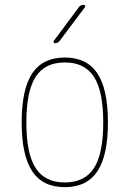

<svg xmlns="http://www.w3.org/2000/svg" viewBox="-20 -770 540 800"><path d="M371.6 -449.7Q333 -509.8 250 -509.8Q167 -509.8 128.4 -449.7Q89.8 -389.6 89.8 -259.8Q89.8 -129.9 128.4 -69.8Q167 -9.8 250 -9.8Q333 -9.8 371.6 -69.8Q410.2 -129.9 410.2 -259.8Q410.2 -389.6 371.6 -449.7ZM385.7 -56.2Q341.8 9.8 250 9.8Q158.2 9.8 114.3 -56.2Q70.3 -122.1 70.3 -260.3Q70.3 -398.4 114.3 -464.4Q158.2 -530.3 250 -530.3Q341.8 -530.3 385.7 -464.4Q429.7 -398.4 429.7 -260.3Q429.7 -122.1 385.7 -56.2ZM209 -589.8Q205.1 -589.8 203.6 -593.3Q202.1 -596.7 204.1 -599.6L308.6 -740.2Q316.4 -750 329.1 -750Q333 -750 334.5 -746.6Q335.9 -743.2 334 -740.2L228.5 -599.6Q220.7 -589.8 209 -589.8Z"/></svg>

Font: Rounded-X Mgen+ 1m thin
Style: Regular
Weight: 100
Designer: [Source Han Sans]
Ryoko NISHIZUKA  (kana & ideographs); Paul D. Hunt (Latin, Greek & Cyrillic); Wenlong ZHANG  (bopomofo
Version: Version 1.059.20150602